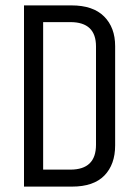

<svg xmlns="http://www.w3.org/2000/svg" viewBox="-20 -692 505 712"><path d="M336 -520Q336 -610 241 -610H140V-63H241Q336 -63 336 -155ZM69 -672H245Q325 -672 366 -631Q407 -590 407 -521V-153Q407 -82 367 -41Q327 0 247 0H69Z"/></svg>

Font: Khand
Style: Regular
Weight: 400
Designer: Devanagari: Sanchit Sawaria, Jyotish Sonowal; Latin: Satya Rajpurohit
Foundry: Indian Type Foundry
Version: Version 1.101;PS 1.0;hotconv 1.0.78;makeotf.lib2.5.61930; tt